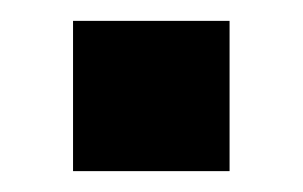

<svg xmlns="http://www.w3.org/2000/svg" viewBox="-20 -164 290 184"><path d="M50 -144H200V0H50Z"/></svg>

Font: Mozilla Text BETA
Style: Bold
Weight: 700
Designer: Studio DRAMA
Foundry: Studio DRAMA
Version: Version 0.100